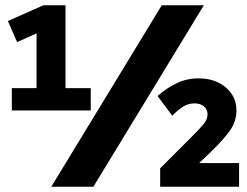

<svg xmlns="http://www.w3.org/2000/svg" viewBox="-20 -710 939 730"><path d="M25 -290V-375H119V-583L45 -550L10 -630L145 -690H229V-375H325V-290ZM175 0 595 -690H755L335 0ZM589 0V-70L709 -190Q739 -220 754 -238Q769 -256 769 -275Q769 -294 755.5 -305.5Q742 -317 719 -317Q695 -317 674 -303Q653 -289 635 -270L579 -345Q613 -375 651.5 -393.5Q690 -412 735 -412Q798 -412 838.5 -377.5Q879 -343 879 -290Q879 -248 853.5 -212.5Q828 -177 779 -130L737 -90H889V0Z"/></svg>

Font: Radio Canada
Style: Regular
Weight: 400
Designer: Charles Daoud, Etienne Aubert Bonn, Alexandre Saumier Demers, Jacques Le Bailly
Foundry: Radio-Canada
Version: Version 2.104;gftools[0.9.28.dev5+ged2979d]